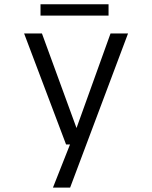

<svg xmlns="http://www.w3.org/2000/svg" viewBox="-20 -652 690 872"><path d="M220.5 200 298 4H280L89.5 -500H170.5L327.5 -70.5L482 -500H561.5L298.5 200ZM164 -581V-632.5H473V-581Z"/></svg>

Font: Trispace Light
Style: Regular
Weight: 300
Designer: Tyler Finck
Foundry: Etcetera Type Company
Version: Version 1.210; ttfautohint (v1.8.3)